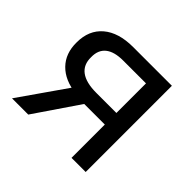

<svg xmlns="http://www.w3.org/2000/svg" viewBox="-133 -690 844 844"><g transform="rotate(45 288.5 -268.0)"><path d="M35 0 210 -251 219 -213Q144 -221 102.5 -263.5Q61 -306 62 -375Q62 -451 112 -493.5Q162 -536 252 -536H493V0H405V-207H277L136 0ZM280 -279H405V-463H263Q208 -463 180 -440.5Q152 -418 153 -374Q152 -327 184 -303Q216 -279 280 -279Z"/></g></svg>

Font: Noto Sans Ambassadori
Style: Regular
Weight: 400
Designer: Monotype Design Team
Foundry: Monotype Imaging Inc.
Version: Version 2.013